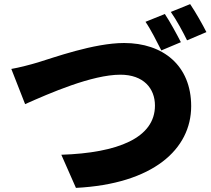

<svg xmlns="http://www.w3.org/2000/svg" viewBox="-20 -896 1023 933"><path d="M781 -828 687 -790C714 -751 743 -692 764 -651L859 -691C841 -726 806 -791 781 -828ZM904 -876 810 -838C837 -800 869 -741 889 -700L983 -740C966 -774 930 -838 904 -876ZM35 -561 102 -390C221 -443 427 -533 565 -533C677 -533 733 -467 733 -383C733 -226 553 -153 278 -144L349 17C724 -2 909 -171 909 -380C909 -578 772 -687 583 -687C436 -687 238 -615 165 -593C129 -582 71 -567 35 -561Z"/></svg>

Font: GenEiGothic-pro-Heavy
Style: Bold
Weight: 900
Designer: Ryoko NISHIZUKA (kana & ideographs); Paul D. Hunt (Latin, Greek & Cyrillic); Wenlong ZHANG (bopomofo); Sandoll Communica
Foundry: Adobe Systems Incorporated; o_tamon
Version: Version 1.000.140830